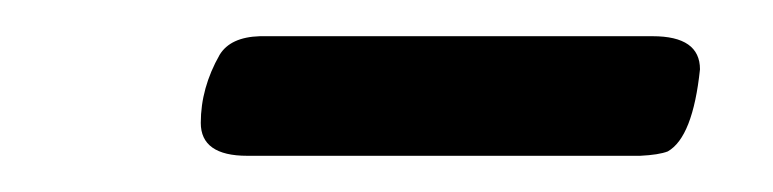

<svg xmlns="http://www.w3.org/2000/svg" viewBox="-20 -282 423 105"><path d="M89.8 -214.8Q89.8 -233.9 100.1 -252Q106 -261.7 122.1 -262.2H336.9Q362.8 -262.2 362.8 -244.1Q358.9 -207 345.2 -199.2Q340.3 -197.3 330.1 -196.8H115.2Q89.8 -196.8 89.8 -214.8Z"/></svg>

Font: CMU Concrete
Style: Italic
Weight: 500
Italic angle: -14.04°
Version: Version 0.7.0